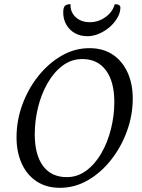

<svg xmlns="http://www.w3.org/2000/svg" viewBox="-20 -885 680 917"><path d="M266 12Q201 12 154.5 -19Q108 -50 83.5 -104.5Q59 -159 59 -229Q59 -310 87 -386Q115 -462 163.5 -522.5Q212 -583 274.5 -619Q337 -655 407 -655Q472 -655 518 -624.5Q564 -594 589 -539.5Q614 -485 614 -414Q614 -335 586.5 -259Q559 -183 510.5 -121.5Q462 -60 399.5 -24Q337 12 266 12ZM299 -39Q350 -39 392 -70Q434 -101 464 -153Q494 -205 510 -269Q526 -333 526 -398Q526 -495 486 -549Q446 -603 373 -603Q321 -603 279 -571.5Q237 -540 207 -487.5Q177 -435 161.5 -371.5Q146 -308 146 -243Q146 -146 185.5 -92.5Q225 -39 299 -39ZM397 -712Q364 -712 338 -726.5Q312 -741 297 -767Q282 -793 282 -825Q282 -848 289.5 -856.5Q297 -865 317 -865Q315 -828 341 -803.5Q367 -779 409 -779Q450 -779 484 -803.5Q518 -828 528 -865Q541 -865 548 -861Q555 -857 555 -849Q555 -825 541 -800.5Q527 -776 504 -756Q481 -736 453 -724Q425 -712 397 -712Z"/></svg>

Font: Petrona
Style: Italic
Weight: 400
Italic angle: -9°
Designer: Ringo R. Seeber
Foundry: Ringo R. Seeber
Version: Version 2.001; ttfautohint (v1.8.3)